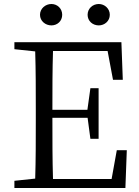

<svg xmlns="http://www.w3.org/2000/svg" viewBox="-20 -940 695 960"><path d="M474 -813C503 -813 529 -835 529 -866C529 -897 503 -920 474 -920C443 -920 418 -897 418 -866C418 -835 443 -813 474 -813ZM237 -813C267 -813 291 -835 291 -866C291 -897 267 -920 237 -920C207 -920 180 -897 180 -866C180 -835 207 -813 237 -813ZM564 -189 538 -45H245C242 -142 242 -240 242 -351H418L432 -246H473V-499H432L417 -391H242C242 -493 242 -591 245 -685H518L545 -541H594L587 -729H52V-694L156 -683C159 -587 159 -489 159 -392V-337C159 -239 159 -142 156 -47L52 -36V0H607L614 -189Z"/></svg>

Font: Noto Serif CJK JP
Style: Regular
Weight: 400
Designer: Ryoko NISHIZUKA 西塚涼子 (kana & ideographs); Frank Grießhammer (Latin, Greek & Cyrillic); Wenlong ZHANG 张文龙 (bopomofo); San
Foundry: Adobe Systems Incorporated
Version: Version 1.000;PS 1;hotconv 16.6.53;makeotf.lib2.5.65590